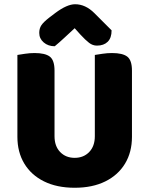

<svg xmlns="http://www.w3.org/2000/svg" viewBox="-20 -867 704 905"><path d="M332 18Q248 18 187.5 -12Q127 -42 94.5 -96Q62 -150 62 -222V-283H237V-225Q237 -178 263.5 -150.5Q290 -123 332 -123Q374 -123 400.5 -150.5Q427 -178 427 -225V-283H602V-222Q602 -150 569.5 -96Q537 -42 476.5 -12Q416 18 332 18ZM237 -256H62V-608Q74 -610 97.5 -613.5Q121 -617 143 -617Q193 -617 215 -600Q237 -583 237 -534ZM602 -254H427V-608Q439 -610 462.5 -613.5Q486 -617 508 -617Q558 -617 580 -600Q602 -583 602 -534ZM332 -734Q308 -712 284 -689.5Q260 -667 238 -649Q207 -649 186 -667Q165 -685 165 -712Q165 -733 175 -748Q185 -763 212 -784L241 -806Q296 -847 334 -847Q383 -847 425 -805L506 -724Q506 -688 487.5 -670Q469 -652 437 -652Q417 -652 400 -665Q383 -678 359 -704Z"/></svg>

Font: Baloo Bhaijaan 2 ExtraBold
Style: Regular
Weight: 800
Designer: Sanskriti Dholi, Noopur Datye and Ek Type
Foundry: Ek Type
Version: Version 1.701